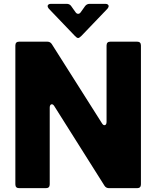

<svg xmlns="http://www.w3.org/2000/svg" viewBox="-20 -980 814 1000"><path d="M80 0Q60 0 60 -20V-743Q60 -763 80 -763H226Q242 -763 250 -750L511 -338Q517 -328 524 -328Q529 -328 532 -332.5Q535 -337 535 -345V-743Q535 -763 555 -763H694Q714 -763 714 -743V-20Q714 0 694 0H548Q532 0 524 -13L263 -427Q257 -437 250 -437Q245 -437 242 -432.5Q239 -428 239 -420V-20Q239 0 219 0ZM370 -793 234 -935Q228 -943 228 -948Q228 -953 232.5 -956.5Q237 -960 245 -960H327Q343 -960 351 -948L373 -917Q379 -908 387 -908Q395 -908 401 -917L423 -948Q432 -960 447 -960H529Q537 -960 541.5 -956.5Q546 -953 546 -948Q546 -943 540 -935L404 -793Q393 -782 387 -782Q380 -782 370 -793Z"/></svg>

Font: Open Sauce Two Black
Style: Regular
Weight: 900
Designer: Alfredo Marco Pradil
Foundry: Creative Sauce Fz LLC
Version: Version 1.477